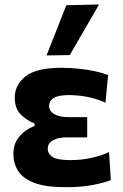

<svg xmlns="http://www.w3.org/2000/svg" viewBox="-20 -808 540 840"><path d="M268 11Q178.5 11 128.8 -8.5Q79 -28 58.8 -61Q38.5 -94 38.5 -134Q38.5 -169.5 53.2 -194.2Q68 -219 89.5 -234.2Q111 -249.5 131 -256.5V-268Q99.5 -279.5 72 -306Q44.5 -332.5 44.5 -380.5Q44.5 -436.5 91.8 -474Q139 -511.5 249.5 -511.5Q287 -511.5 326 -507.2Q365 -503 398.5 -495.8Q432 -488.5 453 -479.5L441.5 -359Q397.5 -378 357.5 -385Q317.5 -392 282 -392Q235.5 -392 215.2 -379.5Q195 -367 195 -344Q195 -321.5 217.8 -308.5Q240.5 -295.5 281.5 -295.5H361.5V-207H272Q234 -207 211.5 -194.2Q189 -181.5 189 -157.5Q189 -134 210.8 -120.8Q232.5 -107.5 288.5 -107.5Q338.5 -107.5 384 -118.2Q429.5 -129 457 -143L465 -20Q438.5 -9 387.5 1Q336.5 11 268 11ZM183.5 -565.5Q205 -620.5 227 -675.5Q248.5 -730.5 270 -785L413.5 -788.5Q380.5 -731.5 348.5 -676.5Q316.5 -621 285.5 -567Z"/></svg>

Font: Heraclito
Style: Bold
Weight: 700
Designer: Kostas Bartsokas (font) & Cristiano Sobral (main changes)
Foundry: Kostas Bartsokas (font) & Cristiano Sobral (main changes)
Version: Version 1.00;July 8, 2020;FontCreator 13.0.0.2655 64-bit